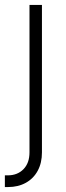

<svg xmlns="http://www.w3.org/2000/svg" viewBox="-41 -550 266 769"><path d="M127 -530.3V60.5Q127 102.5 110.1 133.8Q93.3 165 62.5 182.1Q31.7 199.2 -8.8 199.2H-21.5V152.3H-9.8Q28.8 152.3 53 127.7Q77.1 103 77.1 60.5V-530.3Z"/></svg>

Font: Pretendard GOV ExtraLight
Style: Regular
Weight: 200
Designer: Base glyphs from Inter by Rasmus Andersson; Hangeul glyphs from Noto Sans CJK(Source Han Sans) by Jang Soo-young and Kan
Foundry: Kil Hyung-jin
Version: Version 1.309